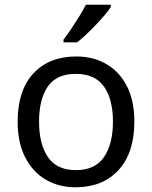

<svg xmlns="http://www.w3.org/2000/svg" viewBox="-20 -786 645 816"><path d="M551 -269Q551 -136 483.5 -63Q416 10 301 10Q230 10 174.5 -22.5Q119 -55 87 -117.5Q55 -180 55 -269Q55 -402 122 -474Q189 -546 304 -546Q377 -546 432.5 -513.5Q488 -481 519.5 -419.5Q551 -358 551 -269ZM146 -269Q146 -174 183.5 -118.5Q221 -63 303 -63Q384 -63 422 -118.5Q460 -174 460 -269Q460 -364 422 -418Q384 -472 302 -472Q220 -472 183 -418Q146 -364 146 -269ZM451 -756Q442 -742 425 -722Q408 -702 387.5 -680.5Q367 -659 346.5 -639.5Q326 -620 308 -606H250V-618Q265 -637 282.5 -663Q300 -689 317 -716.5Q334 -744 345 -766H451Z"/></svg>

Font: Noto Sans Adlam
Style: Regular
Weight: 400
Designer: Mark Jamra, Neil Patel
Foundry: JamraPatel LLC
Version: Version 3.001